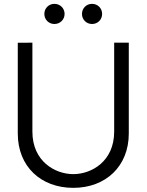

<svg xmlns="http://www.w3.org/2000/svg" viewBox="-20 -936 742 972"><path d="M446 -814.5C475 -814.5 497 -837 497 -865.5C497 -894 475 -916.5 446 -916.5C417 -916.5 395 -894 395 -865.5C395 -837 417 -814.5 446 -814.5ZM255.5 -814.5C284.5 -814.5 307 -837 307 -865.5C307 -894 284.5 -916.5 255.5 -916.5C226.5 -916.5 204.5 -894 204.5 -865.5C204.5 -837 226.5 -814.5 255.5 -814.5ZM351 15C515.5 15 632 -94.5 632 -260V-720H558V-269.5C558 -120 444.5 -54.5 351 -54.5C258.5 -54.5 144 -119.5 144 -269.5V-720L70 -719.5V-260C70 -93.5 186.5 15 351 15Z"/></svg>

Font: Hauora
Style: Regular
Weight: 400
Designer: Mikhail Sharanda
Foundry: WCYS & Co.
Version: Version 1.010